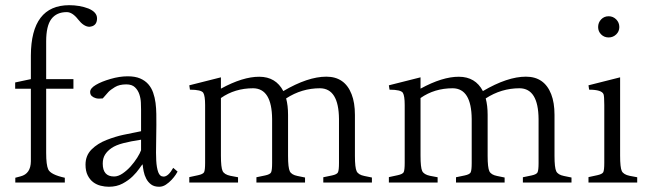

<svg xmlns="http://www.w3.org/2000/svg" viewBox="-20 -693 2471 729"><path d="M37.6 -356V-379.9L97.2 -392.6V-482.4Q98.1 -672.9 242.7 -673.3Q282.7 -673.3 315.9 -660.6Q348.1 -647 348.4 -623.8Q348.6 -600.6 331.1 -593.8Q325.2 -591.8 319.3 -591.3Q297.9 -591.8 276.4 -619.4Q254.9 -647 233.4 -647Q194.8 -647 175 -620.8Q155.3 -594.7 155.3 -535.6V-392.6H258.8V-356H155.3V-112.3Q155.3 -66.9 163.1 -49.8Q172.4 -29.8 226.1 -18.1V0H38.1V-18.1Q41 -19 58.1 -23.4Q96.7 -33.2 97.2 -80.6V-356Z M654.3 -41.5Q653.3 -39.1 647.2 -29.8Q641.1 -20.5 631.6 -10.3Q622.1 0 609.9 8.1Q597.7 16.1 584.5 16.1Q565.4 16.1 553.7 7.3Q542 -1.5 535.2 -14.6Q528.3 -27.8 525.4 -42.7Q522.5 -57.6 521.5 -69.3Q518.1 -66.4 508.8 -52.7Q499.5 -39.1 483.9 -23.7Q468.3 -8.3 445.6 3.9Q422.9 16.1 393.1 16.1Q378.4 16.1 362.5 12.2Q346.7 8.3 334 -1.2Q321.3 -10.7 313 -27.1Q304.7 -43.5 304.7 -67.9Q304.7 -102.5 327.6 -125.5Q350.6 -148.4 384.8 -161.6Q418.9 -174.8 447.5 -180.9Q476.1 -187 515.6 -194.8V-276.4Q515.6 -287.1 514.9 -303.5Q514.2 -319.8 509 -335.2Q503.9 -350.6 492.4 -361.6Q481 -372.6 459.5 -372.6Q433.1 -372.6 416.3 -362.3Q399.4 -352.1 391.6 -343.8Q383.8 -335.4 370.1 -319.3Q353.5 -317.4 344 -320.1Q334.5 -322.8 328.4 -328.4Q322.3 -334 322.3 -343.8Q322.3 -357.9 343.8 -370.6Q365.2 -383.3 399.7 -393.3Q434.1 -403.3 464.8 -403.3Q492.7 -403.3 511.7 -395.3Q530.8 -387.2 543 -373.3Q555.2 -359.4 561.5 -341.1Q567.9 -322.8 570.6 -302.2Q573.2 -281.7 573.5 -260.3Q573.7 -238.8 573.7 -218.8Q573.7 -181.6 572.8 -146.5Q571.8 -111.3 573.2 -83.7Q574.7 -56.2 580.8 -39.3Q586.9 -22.5 601.1 -22.5Q619.1 -22.5 637.7 -55.7ZM515.6 -162.6Q476.1 -156.7 448 -149.4Q419.9 -142.1 403.6 -130.9Q387.2 -119.6 378.7 -105.7Q370.1 -91.8 370.1 -71.8Q370.1 -22.9 413.1 -22.9Q428.7 -22.9 445.3 -34.2Q461.9 -45.4 476.1 -61.3Q490.2 -77.1 501 -94.2Q511.7 -111.3 515.6 -122.6Z M941.4 -357.9Q871.6 -357.9 818.8 -320.8V-102.1Q818.8 -57.1 825.2 -43.7Q831.5 -30.3 855 -25.4L883.8 -20V0H698.7V-20.5L732.4 -27.8Q750.5 -31.7 754.9 -39.1Q758.8 -47.4 758.8 -74.7V-294.4Q758.8 -328.6 752 -340.3Q744.6 -352.5 701.2 -352.5L698.7 -369.1L818.8 -399.4V-356.4Q901.9 -401.9 964.6 -401.6Q1027.3 -401.4 1055.7 -347.2Q1148.9 -401.9 1219 -401.9Q1289.1 -401.9 1314.9 -335.4Q1327.6 -303.2 1327.6 -256.8V-101.1Q1327.6 -56.2 1334.2 -42.7Q1340.8 -29.3 1363.3 -24.9L1392.1 -19V0H1207.5V-20L1240.7 -26.9Q1259.3 -30.8 1263.2 -38.6Q1267.1 -46.9 1267.1 -74.2V-241.2Q1266.1 -356.9 1195.3 -357.9Q1125.5 -357.9 1066.4 -319.3Q1073.7 -292.5 1073.7 -256.8V-101.1Q1073.7 -56.2 1080.3 -42.7Q1086.9 -29.3 1109.4 -24.9L1138.2 -19V0H953.6V-20L986.8 -26.9Q1005.4 -30.8 1009.3 -38.6Q1013.2 -46.9 1013.2 -74.2V-241.2Q1012.2 -356.9 941.4 -357.9Z M1699.2 -357.9Q1629.4 -357.9 1576.7 -320.8V-102.1Q1576.7 -57.1 1583 -43.7Q1589.4 -30.3 1612.8 -25.4L1641.6 -20V0H1456.5V-20.5L1490.2 -27.8Q1508.3 -31.7 1512.7 -39.1Q1516.6 -47.4 1516.6 -74.7V-294.4Q1516.6 -328.6 1509.8 -340.3Q1502.4 -352.5 1459 -352.5L1456.5 -369.1L1576.7 -399.4V-356.4Q1659.7 -401.9 1722.4 -401.6Q1785.2 -401.4 1813.5 -347.2Q1906.7 -401.9 1976.8 -401.9Q2046.9 -401.9 2072.8 -335.4Q2085.4 -303.2 2085.4 -256.8V-101.1Q2085.4 -56.2 2092 -42.7Q2098.6 -29.3 2121.1 -24.9L2149.9 -19V0H1965.3V-20L1998.5 -26.9Q2017.1 -30.8 2021 -38.6Q2024.9 -46.9 2024.9 -74.2V-241.2Q2023.9 -356.9 1953.1 -357.9Q1883.3 -357.9 1824.2 -319.3Q1831.5 -292.5 1831.5 -256.8V-101.1Q1831.5 -56.2 1838.1 -42.7Q1844.7 -29.3 1867.2 -24.9L1896 -19V0H1711.4V-20L1744.6 -26.9Q1763.2 -30.8 1767.1 -38.6Q1771 -46.9 1771 -74.2V-241.2Q1770 -356.9 1699.2 -357.9Z M2334.5 -399.4V-102.1Q2334.5 -57.1 2340.8 -43.7Q2347.2 -30.3 2370.6 -25.4L2399.4 -20V0H2214.4V-20.5L2248 -27.8Q2266.1 -31.7 2270.5 -39.1Q2274.4 -47.4 2274.4 -74.7V-294.4Q2274.4 -328.1 2271.5 -335.4Q2264.6 -352.5 2216.8 -352.5L2214.4 -369.1ZM2251 -590.3Q2251 -607.4 2262.5 -619.4Q2273.9 -631.3 2291 -631.3Q2307.6 -631.3 2319.6 -619.4Q2331.5 -607.4 2331.5 -590.3Q2331.5 -573.7 2319.6 -562.3Q2307.6 -550.8 2291 -550.8Q2273.9 -550.8 2262.5 -562.3Q2251 -573.7 2251 -590.3Z"/></svg>

Font: Lancelot
Style: Regular
Weight: 400
Designer: Marion Kadi
Foundry: Marion Kadi, Anton Koovit
Version: 1.004